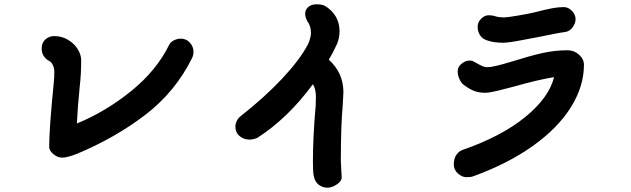

<svg xmlns="http://www.w3.org/2000/svg" viewBox="-20 -824 2939 894"><path d="M881 -583Q881 -569 875 -555Q797 -397 657.5 -290Q518 -183 339 -108Q293 -90 269 -90Q249 -90 229 -106Q209 -122 209 -140Q209 -225 230 -435Q233 -462 233 -489Q233 -507 226 -521Q219 -535 211 -539Q174 -559 174 -598Q174 -625 191.5 -640.5Q209 -656 232 -656Q268 -656 297 -638.5Q326 -621 342 -595Q358 -569 358 -544Q358 -478 351 -419Q341 -319 338 -249Q474 -305 592 -401Q710 -497 768 -616Q774 -628 789.5 -636Q805 -644 822 -644Q847 -644 864 -625.5Q881 -607 881 -583Z M1576 -336Q1567 -238 1567 -76Q1567 -62 1569 -34L1571 1Q1571 20 1548 35Q1525 50 1505 50Q1483 50 1465 37Q1447 24 1441 -4Q1437 -23 1437 -71Q1437 -187 1450 -333Q1451 -346 1451 -372Q1451 -410 1437 -432Q1320 -273 1178 -182Q1172 -179 1161 -176.5Q1150 -174 1143 -174Q1115 -174 1095.5 -190.5Q1076 -207 1076 -235Q1076 -247 1082 -260Q1088 -273 1099 -282Q1211 -370 1292.5 -456.5Q1374 -543 1412 -614Q1418 -624 1423 -642Q1428 -660 1428 -669Q1428 -702 1412 -724Q1401 -742 1401 -760Q1401 -779 1415.5 -791.5Q1430 -804 1453 -804Q1480 -804 1492 -797Q1525 -778 1543 -747.5Q1561 -717 1561 -679Q1561 -649 1550 -621Q1531 -579 1511 -546Q1579 -485 1579 -394Q1579 -381 1576 -336Z M2204 -699Q2204 -721 2220.5 -737Q2237 -753 2255 -753Q2261 -753 2269.5 -752Q2278 -751 2284 -749Q2300 -743 2329 -743Q2341 -743 2389 -751Q2437 -759 2467 -766Q2521 -780 2550.5 -785.5Q2580 -791 2605 -791Q2626 -791 2643 -773.5Q2660 -756 2660 -735Q2660 -715 2646 -696.5Q2632 -678 2612 -675Q2585 -672 2489 -652Q2481 -651 2414.5 -638Q2348 -625 2323 -625Q2276 -625 2245 -637Q2225 -644 2214.5 -661Q2204 -678 2204 -699ZM2699 -522Q2699 -423 2639 -326Q2579 -229 2462.5 -145.5Q2346 -62 2183 -3Q2174 1 2151 1Q2132 1 2112.5 -16Q2093 -33 2093 -59Q2093 -84 2104 -101.5Q2115 -119 2134 -126Q2315 -189 2425.5 -279Q2536 -369 2560 -465Q2514 -457 2474 -447.5Q2434 -438 2377 -422Q2341 -412 2299.5 -402Q2258 -392 2239 -392Q2212 -392 2189.5 -400Q2167 -408 2139 -429Q2128 -437 2119.5 -455.5Q2111 -474 2111 -492Q2111 -512 2129 -527Q2147 -542 2167 -542Q2180 -542 2190 -535Q2215 -521 2226.5 -516Q2238 -511 2249 -511Q2277 -511 2362 -537Q2444 -563 2503.5 -576.5Q2563 -590 2623 -590Q2653 -590 2676 -569.5Q2699 -549 2699 -522Z"/></svg>

Font: Tsukimi Rounded
Style: Bold
Weight: 700
Designer: Takashi Funayama
Foundry: Takashi Funayama
Version: Version 1.032; ttfautohint (v1.8.3)